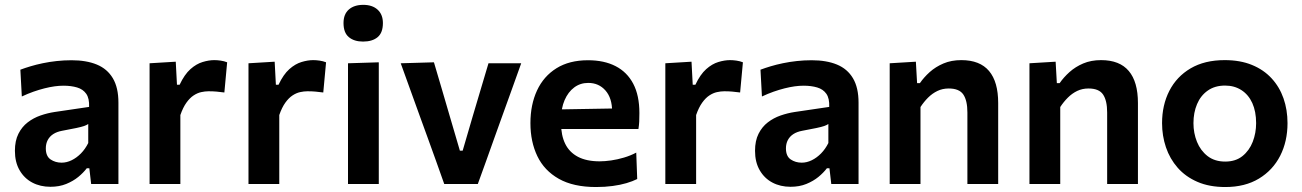

<svg xmlns="http://www.w3.org/2000/svg" viewBox="-20 -759 5371 792"><path d="M188 11.5Q146 11.5 113 -6Q80 -23.5 60.8 -56.8Q41.5 -90 41.5 -137Q41.5 -178.5 56 -207.2Q70.5 -236 94.2 -254.2Q118 -272.5 146.8 -282.5Q175.5 -292.5 205 -297L347.5 -318Q349 -353 335.8 -372Q322.5 -391 298 -398.2Q273.5 -405.5 241.5 -405.5Q224.5 -405.5 204.8 -402.8Q185 -400 163.2 -394.5Q141.5 -389 118 -380.8Q94.5 -372.5 70 -361L64 -471.5Q82.5 -478.5 105.8 -485.5Q129 -492.5 156.5 -498.2Q184 -504 213.8 -507.2Q243.5 -510.5 275 -510.5Q336 -510.5 379.2 -492.8Q422.5 -475 445.5 -436.2Q468.5 -397.5 468.5 -335.5Q468.5 -311.5 468.5 -276Q468.5 -240.5 468.5 -211V-156Q468.5 -119.5 468.5 -81.8Q468.5 -44 468.5 0H356L348.5 -65H338Q324 -46.5 303 -29.2Q282 -12 253.2 -0.2Q224.5 11.5 188 11.5ZM234 -88Q255 -88 275.5 -98Q296 -108 313.8 -126Q331.5 -144 344 -169V-247.5Q337.5 -243 326.8 -239.2Q316 -235.5 295 -231Q274 -226.5 236 -219.5Q214.5 -215.5 199.8 -206Q185 -196.5 177 -181.5Q169 -166.5 169 -147Q169 -114.5 188.8 -101.2Q208.5 -88 234 -88Z M597 0Q597 -54 597 -104.5Q597 -155 597 -217V-267Q597 -323.5 597 -381.5Q597 -439.5 597 -498L705 -504.5L710 -409.5H721Q741 -452 765.5 -473.8Q790 -495.5 815.8 -503.2Q841.5 -511 864 -511Q876 -511 890.2 -509Q904.5 -507 917 -502L905.5 -377.5Q887.5 -380 872.8 -381.2Q858 -382.5 840 -382.5Q826 -382.5 810 -379Q794 -375.5 778.5 -365.2Q763 -355 749 -335.5Q735 -316 724 -284.5V-210.5Q724 -153.5 724 -103.8Q724 -54 724 0Z M1005 0Q1005 -54 1005 -104.5Q1005 -155 1005 -217V-267Q1005 -323.5 1005 -381.5Q1005 -439.5 1005 -498L1113 -504.5L1118 -409.5H1129Q1149 -452 1173.5 -473.8Q1198 -495.5 1223.8 -503.2Q1249.5 -511 1272 -511Q1284 -511 1298.2 -509Q1312.5 -507 1325 -502L1313.5 -377.5Q1295.5 -380 1280.8 -381.2Q1266 -382.5 1248 -382.5Q1234 -382.5 1218 -379Q1202 -375.5 1186.5 -365.2Q1171 -355 1157 -335.5Q1143 -316 1132 -284.5V-210.5Q1132 -153.5 1132 -103.8Q1132 -54 1132 0Z M1415.5 0Q1415.5 -54 1415.5 -104.5Q1415.5 -155 1415.5 -217V-267Q1415.5 -315 1415.5 -353.8Q1415.5 -392.5 1415.5 -427.2Q1415.5 -462 1415.5 -498L1542.5 -502Q1542.5 -465.5 1542.5 -430Q1542.5 -394.5 1542.5 -355.2Q1542.5 -316 1542.5 -267V-217Q1542.5 -155 1542.5 -104.5Q1542.5 -54 1542.5 0ZM1477.5 -587.5Q1441 -587.5 1419 -605.8Q1397 -624 1397 -664Q1397 -700.5 1419 -719.8Q1441 -739 1478.5 -739Q1516 -739 1537.8 -719Q1559.5 -699 1559.5 -664Q1559.5 -624 1537.8 -605.8Q1516 -587.5 1477.5 -587.5Z M1812.5 0Q1796 -47 1778.8 -94.8Q1761.5 -142.5 1745 -188.5L1713 -276.5Q1693 -331.5 1673 -387.2Q1653 -443 1633 -498L1770 -502Q1786.5 -446 1802.8 -390.8Q1819 -335.5 1835.5 -279L1877 -137.5H1888.5L1930 -279.5Q1947 -337 1963.2 -391.2Q1979.5 -445.5 1995 -498H2130Q2110.5 -443 2090.2 -387Q2070 -331 2050 -275.5L2018 -186.5Q2001.5 -139.5 1984.8 -93.5Q1968 -47.5 1951 0Z M2439 12.5Q2345 12.5 2285 -21.5Q2225 -55.5 2196.5 -115Q2168 -174.5 2168 -251Q2168 -327 2195.2 -385.8Q2222.5 -444.5 2275.5 -477.5Q2328.5 -510.5 2405.5 -510.5Q2472 -510.5 2519.2 -486.2Q2566.5 -462 2592 -413.8Q2617.5 -365.5 2617.5 -292.5Q2617.5 -273 2616.8 -257.5Q2616 -242 2613.5 -227L2503 -271.5Q2504 -278.5 2504.5 -285.8Q2505 -293 2505 -299.5Q2505 -354.5 2477.5 -385.8Q2450 -417 2406.5 -417Q2373.5 -417 2348.5 -398.2Q2323.5 -379.5 2309 -346Q2294.5 -312.5 2294.5 -268.5V-249Q2294.5 -200.5 2311.5 -165.8Q2328.5 -131 2364 -112.2Q2399.5 -93.5 2453.5 -93.5Q2474.5 -93.5 2500.8 -97.2Q2527 -101 2554 -109Q2581 -117 2604.5 -129.5L2608.5 -20.5Q2589.5 -11 2564 -3.5Q2538.5 4 2507 8.2Q2475.5 12.5 2439 12.5ZM2218 -227V-306.5L2538.5 -312L2613.5 -283.5V-227Z M2724.5 0Q2724.5 -54 2724.5 -104.5Q2724.5 -155 2724.5 -217V-267Q2724.5 -323.5 2724.5 -381.5Q2724.5 -439.5 2724.5 -498L2832.5 -504.5L2837.5 -409.5H2848.5Q2868.5 -452 2893 -473.8Q2917.5 -495.5 2943.2 -503.2Q2969 -511 2991.5 -511Q3003.5 -511 3017.8 -509Q3032 -507 3044.5 -502L3033 -377.5Q3015 -380 3000.2 -381.2Q2985.5 -382.5 2967.5 -382.5Q2953.5 -382.5 2937.5 -379Q2921.5 -375.5 2906 -365.2Q2890.5 -355 2876.5 -335.5Q2862.5 -316 2851.5 -284.5V-210.5Q2851.5 -153.5 2851.5 -103.8Q2851.5 -54 2851.5 0Z M3241 11.5Q3199 11.5 3166 -6Q3133 -23.5 3113.8 -56.8Q3094.5 -90 3094.5 -137Q3094.5 -178.5 3109 -207.2Q3123.5 -236 3147.2 -254.2Q3171 -272.5 3199.8 -282.5Q3228.5 -292.5 3258 -297L3400.5 -318Q3402 -353 3388.8 -372Q3375.5 -391 3351 -398.2Q3326.5 -405.5 3294.5 -405.5Q3277.5 -405.5 3257.8 -402.8Q3238 -400 3216.2 -394.5Q3194.5 -389 3171 -380.8Q3147.5 -372.5 3123 -361L3117 -471.5Q3135.5 -478.5 3158.8 -485.5Q3182 -492.5 3209.5 -498.2Q3237 -504 3266.8 -507.2Q3296.5 -510.5 3328 -510.5Q3389 -510.5 3432.2 -492.8Q3475.5 -475 3498.5 -436.2Q3521.5 -397.5 3521.5 -335.5Q3521.5 -311.5 3521.5 -276Q3521.5 -240.5 3521.5 -211V-156Q3521.5 -119.5 3521.5 -81.8Q3521.5 -44 3521.5 0H3409L3401.5 -65H3391Q3377 -46.5 3356 -29.2Q3335 -12 3306.2 -0.2Q3277.5 11.5 3241 11.5ZM3287 -88Q3308 -88 3328.5 -98Q3349 -108 3366.8 -126Q3384.5 -144 3397 -169V-247.5Q3390.5 -243 3379.8 -239.2Q3369 -235.5 3348 -231Q3327 -226.5 3289 -219.5Q3267.5 -215.5 3252.8 -206Q3238 -196.5 3230 -181.5Q3222 -166.5 3222 -147Q3222 -114.5 3241.8 -101.2Q3261.5 -88 3287 -88Z M3650 0Q3650 -54 3650 -104.5Q3650 -155 3650 -217V-267Q3650 -323.5 3650 -381.5Q3650 -439.5 3650 -498L3758 -504.5L3763 -416H3774.5Q3791 -440 3815.2 -461.8Q3839.5 -483.5 3871.8 -497.2Q3904 -511 3945.5 -511Q4022 -511 4059.8 -466.2Q4097.5 -421.5 4097.5 -334Q4097.5 -301.5 4097.5 -274.2Q4097.5 -247 4097.5 -217Q4097.5 -156.5 4097.5 -105.2Q4097.5 -54 4097.5 0H3970.5Q3970.5 -54 3970.5 -104.5Q3970.5 -155 3970.5 -210.5V-295Q3970.5 -344 3953.8 -369Q3937 -394 3893.5 -394Q3868 -394 3846.8 -383.8Q3825.5 -373.5 3808.2 -356.2Q3791 -339 3777 -317.5V-210.5Q3777 -153.5 3777 -103.8Q3777 -54 3777 0Z M4226.5 0Q4226.5 -54 4226.5 -104.5Q4226.5 -155 4226.5 -217V-267Q4226.5 -323.5 4226.5 -381.5Q4226.5 -439.5 4226.5 -498L4334.5 -504.5L4339.5 -416H4351Q4367.5 -440 4391.8 -461.8Q4416 -483.5 4448.2 -497.2Q4480.5 -511 4522 -511Q4598.5 -511 4636.2 -466.2Q4674 -421.5 4674 -334Q4674 -301.5 4674 -274.2Q4674 -247 4674 -217Q4674 -156.5 4674 -105.2Q4674 -54 4674 0H4547Q4547 -54 4547 -104.5Q4547 -155 4547 -210.5V-295Q4547 -344 4530.2 -369Q4513.5 -394 4470 -394Q4444.5 -394 4423.2 -383.8Q4402 -373.5 4384.8 -356.2Q4367.5 -339 4353.5 -317.5V-210.5Q4353.5 -153.5 4353.5 -103.8Q4353.5 -54 4353.5 0Z M5034.5 12.5Q4968.5 12.5 4919.5 -8.8Q4870.5 -30 4838 -67Q4805.5 -104 4789.5 -151.5Q4773.5 -199 4773.5 -251Q4773.5 -325.5 4803.5 -384.2Q4833.5 -443 4891.2 -477Q4949 -511 5032 -511Q5096 -511 5144.2 -491.2Q5192.5 -471.5 5225.2 -436Q5258 -400.5 5274.5 -353.2Q5291 -306 5291 -251Q5291 -176 5260.8 -116.5Q5230.5 -57 5173 -22.2Q5115.5 12.5 5034.5 12.5ZM5034 -92.5Q5077 -92.5 5105.2 -115.2Q5133.5 -138 5147.5 -174Q5161.5 -210 5161.5 -251Q5161.5 -299 5145.8 -333.8Q5130 -368.5 5101 -387.2Q5072 -406 5033.5 -406Q4991 -406 4961.8 -385.2Q4932.5 -364.5 4917.8 -329.5Q4903 -294.5 4903 -251Q4903 -210 4917.5 -174Q4932 -138 4961.2 -115.2Q4990.5 -92.5 5034 -92.5Z"/></svg>

Font: Commissioner Thin SemiBold
Style: Regular
Weight: 600
Version: Version 1.000